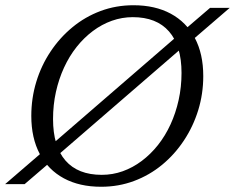

<svg xmlns="http://www.w3.org/2000/svg" viewBox="-32 -703 898 733"><path d="M845 -673 697.5 -546 666.5 -523.5 179.5 -102.5 161 -85 62 0H-12.5L138.5 -130L161.5 -147.5L650 -570L672 -589L770 -673ZM170.5 -248.5Q170.5 -144.5 218 -90Q265.5 -35.5 356.5 -35.5Q398 -35.5 436.5 -49.2Q475 -63 509 -88.5Q543 -114 571 -149.2Q599 -184.5 619 -228Q639 -271.5 650 -321.2Q661 -371 661 -424.5Q661 -528.5 613.2 -583Q565.5 -637.5 475 -637.5Q434 -637.5 395.2 -623.8Q356.5 -610 322.5 -584.5Q288.5 -559 260.5 -523.8Q232.5 -488.5 212.5 -445Q192.5 -401.5 181.5 -352Q170.5 -302.5 170.5 -248.5ZM744 -412.5Q744 -345 724.8 -282.5Q705.5 -220 670.2 -166.8Q635 -113.5 586.8 -73.8Q538.5 -34 479.5 -12Q420.5 10 354 10Q271.5 10 211.8 -22.2Q152 -54.5 119.8 -115.2Q87.5 -176 87.5 -260.5Q87.5 -328 106.5 -390.5Q125.5 -453 161 -506.2Q196.5 -559.5 244.8 -599.2Q293 -639 352 -661Q411 -683 477.5 -683Q560 -683 619.8 -650.8Q679.5 -618.5 711.8 -558Q744 -497.5 744 -412.5Z"/></svg>

Font: Newsreader 17pt
Style: Italic
Weight: 400
Italic angle: -17°
Version: Version 1.003